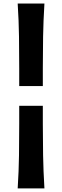

<svg xmlns="http://www.w3.org/2000/svg" viewBox="-20 -883 348 1080"><path d="M79.5 176.6H229.9Q223.9 78.6 222.4 -9.6Q220.9 -97.8 220.9 -187.3V-288H88.1V-187.3Q88.1 -97.8 86.9 -9.6Q85.7 78.6 79.5 176.6ZM88.1 -398.9H220.9V-499.5Q220.9 -589.1 222.4 -677.2Q223.9 -765.3 229.9 -863.3H79.5Q85.7 -765.3 86.9 -677.2Q88.1 -589.1 88.1 -499.6Z"/></svg>

Font: Pinar-VF
Style: Regular
Weight: 300
Designer: Amin Abedi
Version: Version 3.0